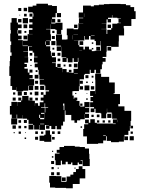

<svg xmlns="http://www.w3.org/2000/svg" viewBox="-20 -742 755 1029"><path d="M699 -704V-682H707V-640H684V-603H643V-590H645V-552H617V-520H616V-491H576V-495H552V-465H550V-437H530V-431H546V-411H530V-397H526V-371H518V-349H494V-368H486V-351H466V-368H461V-346H435V-342H430V-317H407V-280H403V-254H374V-253H368V-230H375V-212H378V-219H394V-203H387V-201H406V-175H410V-171H432V-195H460V-167H436V-163H458V-139H436V-132H457V-110H435V-131H434V-103H410V-97H393V-84H379V-97H362V-126H331V-150H327V-90H318V-69H308V-49H284V-67H277V-50H255V-67H245V-52H227V-70H242V-72H221V-46H191V-72H189V-48H163V-72H159V-48H133V-74H157V-78H133V-100H125V-106H101V-125H100V-107H72V-128H69V-108H43V-128H33V-174H41V-196H71V-174H72V-195H93V-203H78V-219H94V-204H99V-228H133V-204H138V-219H154V-203H139V-202H167V-175H168V-189H184V-175H193V-194H213V-203H198V-219H213V-234H225V-252H243V-258H223V-283H218V-288H193V-314H216V-316H191V-342H187V-368H183V-381H166V-401H181V-407H162V-435H181V-438H163V-460H155V-470H135V-492H152V-494H130V-467H105V-465H130V-437H111V-436H131V-406H111V-399H124V-383H111V-374H129V-353H138V-340H155V-322H138V-318H163V-284H135V-283H158V-259H134V-282H131V-256H104V-253H68V-275H67V-260H45V-281H36V-321H37V-335H30V-387H32V-415H34V-443H42V-461H36V-501H40V-520H35V-562H38V-581H36V-621H42V-645H70V-621H76V-611H96V-591H76V-581H74V-562H77V-551H96V-531H77V-527H102V-495H129V-498H103V-524H128V-559H155V-560H135V-582H154V-591H136V-611H154V-622H137V-640H154V-653H159V-670H155V-676H131V-706H155V-712H175V-722H237V-714H259V-710H285V-672H278V-649H259V-641H276V-621H256V-638H255V-616H277V-620H315V-582H308V-559H284V-582H277V-586H251V-612H250V-587H227V-585H250V-558H253V-524H227V-522H247V-500H227V-494H249V-468H253V-443H257V-460H275V-442H258V-435H280V-407H259V-404H279V-383H287V-400H305V-382H288V-379H314V-355H315V-372H337V-355H349V-368H363V-354H350V-352H374V-373H397V-380H398V-409H400V-432H397V-410H375V-430H369V-408H343V-430H337V-410H315V-432H335V-435H310V-464H309V-492H308V-469H284V-493H307V-497H282V-525H280V-557H312V-530H336V-531H342V-553H338V-589H374V-585H398V-589H400V-617H426V-618H403V-644H426V-647H402V-675H425V-712H467V-708H483V-714H510V-717H537V-720H566V-721H626V-720H655V-714H679V-704ZM107 -700H125V-682H107ZM78 -699H94V-683H78ZM307 -672V-650H285V-672ZM430 -651H431V-670H430ZM138 -653V-669H154V-653ZM123 -668V-654H109V-668ZM88 -663V-659H84V-663ZM609 -615V-618H628V-620H615V-642H628V-644H609V-647H582V-661H580V-647H559V-640H575V-622H557V-638H551V-616H525V-615H550V-587H523V-586H551V-560H555V-582H576V-591H582V-615ZM102 -645H130V-617H102ZM77 -640H95V-622H77ZM304 -639V-623H288V-639ZM106 -611H126V-591H106ZM377 -610H395V-592H377ZM575 -592H557V-610H575ZM77 -580H95V-562H77ZM260 -565V-577H272V-565ZM111 -566V-576H121V-566ZM398 -556V-557H374V-556ZM487 -554H468V-552H487ZM371 -553H370V-531H371ZM126 -531H106V-551H126ZM274 -533H258V-549H274ZM520 -470V-522H518V-499H494V-522H487V-530H465V-549H457V-530H435V-549H432V-525H400V-526H376V-525H400V-500H405V-492H427V-477H435V-492H457V-477H472V-468H487V-470ZM255 -522H277V-500H255ZM426 -501H406V-521H426ZM225 -520H222V-502H225ZM480 -507H472V-515H480ZM516 -471H496V-491H516ZM576 -471H556V-491H576ZM271 -486V-476H261V-486ZM472 -485H480V-477H472ZM405 -469H420V-470H405ZM288 -459H304V-443H288ZM139 -458H153V-444H139ZM303 -428V-414H289V-428ZM141 -426H151V-416H141ZM376 -381V-401H396V-381ZM349 -398H363V-384H349ZM321 -386V-396H331V-386ZM149 -394V-388H143V-394ZM138 -369H154V-353H138ZM171 -356V-366H181V-356ZM377 -347H397V-349H377ZM668 -41V-19H647V-11H666V9H646V-10H644V17H617V20H575V13H552V-12H548V11H533V26H506V29H446V-11H426V-51H431V-76H453V-81H436V-101H456V-84H464V-103H488V-84H499V-80H585V-77H600V-80H585V-102H606V-106H581V-133H578V-139H554V-160H553V-134H549V-108H523V-134H519V-137H492V-159H486V-141H466V-161H484V-168H463V-194H479V-200H465V-222H479V-228H463V-254H489V-238H490V-257H491V-315H490V-347H522V-330H565V-300H595V-242H589V-238H623V-184H614V-172H647V-148H683V-94H680V-68H693V-54H679V-67H676V-41ZM186 -321H166V-341H186ZM438 -339H454V-323H438ZM471 -336H481V-326H471ZM184 -309V-293H168V-309ZM424 -309V-293H408V-309ZM450 -305V-297H442V-305ZM479 -304V-298H473V-304ZM433 -284H459V-258H433ZM195 -282H217V-260H195ZM186 -261H166V-281H186ZM425 -280V-262H407V-280ZM485 -262H467V-280H485ZM75 -252H97V-230H75ZM186 -231H166V-251H186ZM108 -233V-249H124V-233ZM199 -234V-248H213V-234ZM50 -235V-247H62V-235ZM140 -235V-247H152V-235ZM389 -244V-238H383V-244ZM444 -239V-243H448V-239ZM64 -203H48V-219H64ZM183 -218V-204H169V-218ZM450 -207H442V-215H450ZM222 -188H219V-168H200V-165H220V-139H223V-164H238V-167H222ZM318 -187V-176H321V-152H325V-187ZM410 -187H422V-175H410ZM195 -127H190V-110H195V-103H217V-110H218V-137H200V-132H217V-110H195ZM555 -132H577V-110H555ZM499 -128H513V-114H499ZM470 -115V-127H482V-115ZM72 -75H40V-107H72ZM607 -87H608V-101H607ZM124 -83H108V-99H124ZM93 -84H79V-98H93ZM512 -97V-85H500V-97ZM530 -85V-97H542V-85ZM572 -97V-85H560V-97ZM217 -79H195V-76H217ZM65 -52H47V-70H65ZM93 -54H79V-68H93ZM122 -55H110V-67H122ZM412 -57V-65H420V-57ZM255 -20V18H217V13H192V-15H217V-20H224V-43H248V-20ZM169 -24V-38H183V-24ZM259 -38H273V-24H259ZM289 -38H303V-24H289ZM92 -25H80V-37H92ZM200 -25V-37H212V-25ZM692 -37V-25H680V-37ZM59 -28H53V-34H59ZM114 -29V-33H118V-29ZM547 -16H533V-13H547ZM697 10H675V-12H697ZM184 7H168V-9H184ZM273 6H259V-8H273ZM120 3H112V-5H120ZM457 82H459V110H461V148H423V117H412V120H421V138H403V129H396V143H368V129H361V138H343V125H332V139H312V119H306V143H278V117H274V81H299V77H284V61H299V46H323V40H381V44H407V46H435V54H457ZM265 72H259V66H265ZM266 103H258V95H266ZM270 137H254V121H270ZM402 149H422V164H437V214H407V244H370V267H334V265H276V263H248V237H244V201H280V202H309V233H334V231H337V204H357V194H373V180H387V164H402ZM256 165V153H268V165ZM289 162V156H295V162ZM379 162V156H385V162ZM270 197H254V181H270ZM300 197H284V181H300ZM312 229V209H332V229Z"/></svg>

Font: Rubik-Storm
Style: Regular
Weight: 400
Designer: NaN (generative design), Hubert & Fischer (Rubik source font outlines)
Foundry: NaN, Hubert & Fischer
Version: Version 1.000